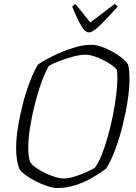

<svg xmlns="http://www.w3.org/2000/svg" viewBox="-20 -945 685 965"><path d="M269 0Q247 0 218 -9.5Q189 -19 160.5 -33.5Q132 -48 109.5 -64.5Q87 -81 78 -95Q69 -116 65 -143.5Q61 -171 61 -202Q61 -247 70 -304Q79 -361 94 -420Q109 -479 129 -531.5Q149 -584 170 -620Q200 -641 247 -664Q294 -687 345 -703.5Q396 -720 438 -720Q461 -720 489 -710.5Q517 -701 545 -685.5Q573 -670 594.5 -652.5Q616 -635 624 -620Q628 -604 629.5 -585Q631 -566 631 -548Q631 -503 622 -442.5Q613 -382 597 -317Q581 -252 559.5 -194Q538 -136 513 -97Q484 -75 445 -52.5Q406 -30 361 -15Q316 0 269 0ZM300 -48Q324 -48 354.5 -57.5Q385 -67 413 -79.5Q441 -92 456 -101Q474 -124 490.5 -165Q507 -206 521.5 -257.5Q536 -309 547 -363Q558 -417 564 -467Q570 -517 570 -554Q570 -565 569.5 -574.5Q569 -584 568 -592Q560 -606 532.5 -624Q505 -642 470.5 -656Q436 -670 407 -670Q384 -670 349.5 -661Q315 -652 282 -639.5Q249 -627 227 -615Q209 -587 190.5 -537Q172 -487 156.5 -427Q141 -367 131.5 -307.5Q122 -248 122 -202Q122 -180 124.5 -161Q127 -142 131 -131Q139 -118 159 -103.5Q179 -89 204.5 -76.5Q230 -64 255.5 -56Q281 -48 300 -48ZM427 -782Q417 -782 406 -792Q395 -802 380 -830Q365 -858 343 -911Q345 -913 348 -917Q351 -921 359 -925L434 -832L556 -925Q562 -921 566.5 -917Q571 -913 571 -911Q523 -858 495 -830Q467 -802 452 -792Q437 -782 427 -782Z"/></svg>

Font: Texturina 72pt 72pt Thin
Style: Italic
Weight: 100
Italic angle: -11°
Designer: Guillermo Torres Carreño
Foundry: Omnibus-Type
Version: Version 1.002; ttfautohint (v1.8.3)